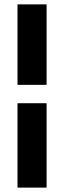

<svg xmlns="http://www.w3.org/2000/svg" viewBox="-20 -731 294 883"><path d="M194.3 -710.9V-340.8H60.5V-710.9ZM194.3 131.8H60.5V-256.3H194.3Z"/></svg>

Font: Vazirmatn UI ExtraBold
Style: Regular
Weight: 800
Designer: Saber Rastikerdar
Foundry: Saber Rastikerdar
Version: Version 33.003